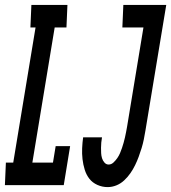

<svg xmlns="http://www.w3.org/2000/svg" viewBox="-47 -755 698 783"><path d="M-27 0 -23 -92H7L98 -643H77L81 -735H228L224 -643H176L85 -92H169L180 -159H239L213 0ZM392 8Q370 8 350 -1Q330 -10 317.5 -26Q305 -42 298.5 -63Q292 -84 289.5 -106Q287 -128 288 -150.5Q289 -173 292 -195H369Q367 -184 366 -173.5Q365 -163 365 -152Q365 -141 365.5 -130.5Q366 -120 369 -110Q372 -100 379 -92Q386 -84 396 -84Q407 -84 416 -92.5Q425 -101 431.5 -110.5Q438 -120 442.5 -130.5Q447 -141 450.5 -151.5Q454 -162 457 -172.5Q460 -183 462.5 -194Q465 -205 467 -215.5Q469 -226 471 -237L538 -643H452L456 -735H631L546 -222Q543 -204 539.5 -186.5Q536 -169 530.5 -151Q525 -133 518.5 -115.5Q512 -98 504 -81.5Q496 -65 485 -49Q474 -33 459.5 -19.5Q445 -6 427.5 1Q410 8 392 8Z"/></svg>

Font: Iosevka Curly Slab SmBdExObl
Style: Regular
Weight: 600
Width: 7
Italic angle: -9°
Monospace: yes
Designer: Belleve Invis
Foundry: Belleve Invis
Version: Version 11.1.0; ttfautohint (v1.8.3)